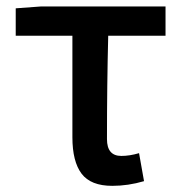

<svg xmlns="http://www.w3.org/2000/svg" viewBox="-20 -570 567 602"><path d="M332 12.7Q264.6 12.7 235.8 -25.4Q207 -63.5 207 -139.6V-458H29.3V-543.9L109.4 -549.8H499V-458H319.3Q315.4 -304.7 315.4 -133.8Q315.4 -81.1 360.4 -81.1Q386.7 -81.1 416 -89.8L431.6 -2Q381.8 12.7 332 12.7Z"/></svg>

Font: Gen Shin Gothic Medium
Style: Regular
Weight: 500
Designer: [Source Han Sans]
Ryoko NISHIZUKA  (kana & ideographs); Paul D. Hunt (Latin, Greek & Cyrillic); Wenlong ZHANG  (bopomofo
Version: Version 1.002.20150607